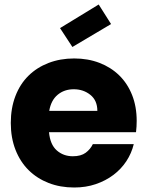

<svg xmlns="http://www.w3.org/2000/svg" viewBox="-20 -826 656 854"><path d="M308 -429Q266 -429 236.5 -404.5Q207 -380 199 -333H413Q413 -379 382 -404Q351 -429 308 -429ZM575 -185Q565 -144 542 -109Q519 -74 484.5 -48Q450 -22 406 -7Q362 8 310 8Q248 8 196.5 -12Q145 -32 107.5 -69Q70 -106 49 -159.5Q28 -213 28 -279Q28 -345 48.5 -398.5Q69 -452 106.5 -489Q144 -526 196 -546Q248 -566 310 -566Q371 -566 422 -546.5Q473 -527 510 -491Q547 -455 567.5 -403.5Q588 -352 588 -288Q588 -263 585 -238H198Q203 -183 232.5 -157Q262 -131 304 -131Q340 -131 361 -146.5Q382 -162 393 -185ZM474 -719 302 -617 247 -701 419 -806Z"/></svg>

Font: SVN-Poppins
Style: Bold
Weight: 700
Designer: Ninad Kale (Devanagari), Jonny Pinhorn (Latin)
Foundry: Indian Type Foundry
Version: Version 3.200;PS 1.000;hotconv 16.6.54;makeotf.lib2.5.65590